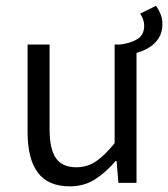

<svg xmlns="http://www.w3.org/2000/svg" viewBox="-20 -641 589 673"><path d="M225.1 12.2Q148.4 12.2 112.5 -36.1Q76.7 -84.5 76.7 -177.2V-484.9H153.8V-187.5Q153.8 -118.7 176 -86.7Q198.2 -54.7 247.6 -54.7Q285.6 -54.7 315.9 -75Q346.2 -95.2 381.8 -139.2V-484.9H400.9Q437 -489.3 461.2 -503.7Q485.4 -518.1 485.4 -551.8Q485.4 -563 481.4 -573.5Q477.5 -584 471.2 -593.3L526.9 -620.6Q536.6 -606.9 543 -591.1Q549.3 -575.2 549.3 -557.1Q549.3 -526.9 535.6 -506.3Q522 -485.8 501.2 -473.6Q480.5 -461.4 458.5 -455.6V0H395L388.7 -76.7H385.3Q351.6 -37.1 313.2 -12.5Q274.9 12.2 225.1 12.2Z"/></svg>

Font: Varta Light
Style: Regular
Weight: 400
Version: Version 1.004